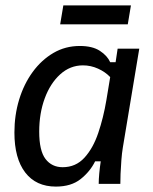

<svg xmlns="http://www.w3.org/2000/svg" viewBox="-20 -680 565 710"><path d="M186.7 10Q113.3 10 73.3 -42.1Q33.3 -94.2 33.3 -190Q33.3 -254.2 50.8 -311.7Q68.3 -369.2 100.8 -413.8Q133.3 -458.3 177.5 -484.2Q221.7 -510 275 -510Q321.7 -510 349.2 -492.1Q376.7 -474.2 387.5 -450H407.5L415 -500H495L434.2 -134.2Q430.8 -114.2 428.8 -87.5Q426.7 -60.8 425.8 -37.1Q425 -13.3 425 0H345Q345 -16.7 347.1 -39.2Q349.2 -61.7 352.5 -83.3H331.7Q313.3 -45.8 278.3 -17.9Q243.3 10 186.7 10ZM211.7 -61.7Q260 -61.7 292.1 -96.7Q324.2 -131.7 343.3 -188.3Q362.5 -245 373.3 -309.2L387.5 -395Q369.2 -414.2 342.5 -426.2Q315.8 -438.3 286.7 -438.3Q239.2 -438.3 202.5 -405Q165.8 -371.7 145.4 -316.2Q125 -260.8 125 -193.3Q125 -122.5 148.3 -92.1Q171.7 -61.7 211.7 -61.7ZM202.5 -590 214.2 -660H464.2L452.5 -590Z"/></svg>

Font: Familjen Grotesk GF
Style: Italic
Weight: 400
Designer: Anders Wikstroem, Jonas Baeckman, Matilda Gysing, Kristian Moeller
Foundry: Familjen STHML AB
Version: Version 2.000; Beta; Release 4; Build 6